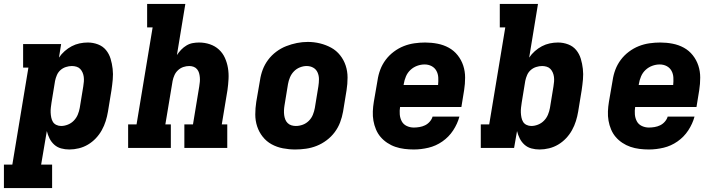

<svg xmlns="http://www.w3.org/2000/svg" viewBox="-51 -755 3671 980"><path d="M-31 205V85H12L94 -410H67V-530H261L250 -461Q262 -479 279 -494Q296 -509 315 -519Q334 -529 355 -533.5Q376 -538 397 -538Q424 -538 449 -528.5Q474 -519 490 -499.5Q506 -480 513.5 -455Q521 -430 524 -403.5Q527 -377 524.5 -349.5Q522 -322 518 -295L500 -185Q496 -161 488.5 -137Q481 -113 468.5 -90.5Q456 -68 438 -49Q420 -30 398 -17Q376 -4 351.5 2Q327 8 303 8Q281 8 261 2.5Q241 -3 226 -16.5Q211 -30 202 -48Q193 -66 188 -86L159 85H215V205ZM261 -112Q278 -112 295.5 -119Q313 -126 326 -139.5Q339 -153 346 -170Q353 -187 356 -204L374 -314Q376 -326 377 -338.5Q378 -351 376.5 -362.5Q375 -374 370.5 -384.5Q366 -395 358.5 -403Q351 -411 339.5 -414.5Q328 -418 316 -418Q301 -418 285.5 -413Q270 -408 258 -397.5Q246 -387 239.5 -372Q233 -357 230 -342L212 -232Q210 -219 208.5 -206Q207 -193 207.5 -180.5Q208 -168 210.5 -155.5Q213 -143 219 -133Q225 -123 236.5 -117.5Q248 -112 261 -112Z M603 0V-120H646L728 -615H700V-735H895L852 -474Q862 -489 874 -501.5Q886 -514 901 -523Q916 -532 932.5 -535Q949 -538 965 -538Q994 -538 1020.5 -529Q1047 -520 1066.5 -502Q1086 -484 1097 -459.5Q1108 -435 1112.5 -408Q1117 -381 1115.5 -352Q1114 -323 1110 -295L1081 -120H1109V0H890V-120H934L966 -314Q968 -326 969 -337.5Q970 -349 969 -360.5Q968 -372 965 -382.5Q962 -393 955 -401.5Q948 -410 937.5 -414Q927 -418 915 -418Q900 -418 885 -413Q870 -408 858 -397Q846 -386 839.5 -371.5Q833 -357 830 -342L793 -120H821V0Z M1456 8Q1424 8 1393 2Q1362 -4 1335.5 -18.5Q1309 -33 1290 -57Q1271 -81 1261.5 -110Q1252 -139 1252 -171Q1252 -203 1257 -235L1276 -345Q1280 -373 1290 -399.5Q1300 -426 1317.5 -449.5Q1335 -473 1359 -491Q1383 -509 1410 -519.5Q1437 -530 1464.5 -535.5Q1492 -541 1520 -541Q1552 -541 1582.5 -533.5Q1613 -526 1639.5 -511.5Q1666 -497 1685 -473Q1704 -449 1713.5 -420Q1723 -391 1723 -359Q1723 -327 1718 -295L1700 -185Q1695 -157 1685 -130.5Q1675 -104 1657.5 -80.5Q1640 -57 1616 -39Q1592 -21 1565.5 -10.5Q1539 0 1511 4Q1483 8 1456 8ZM1459 -112Q1477 -112 1494.5 -118.5Q1512 -125 1525.5 -138.5Q1539 -152 1546 -169.5Q1553 -187 1556 -204L1574 -314Q1577 -333 1577 -351Q1577 -369 1570 -385Q1563 -401 1548 -409.5Q1533 -418 1514 -418Q1497 -418 1479.5 -411Q1462 -404 1449 -390.5Q1436 -377 1429 -360Q1422 -343 1419 -326L1401 -216Q1399 -204 1398.5 -191.5Q1398 -179 1399.5 -167.5Q1401 -156 1405 -145.5Q1409 -135 1417 -127Q1425 -119 1436 -115.5Q1447 -112 1459 -112Z M2061 8Q2037 8 2013 5Q1989 2 1967 -5.5Q1945 -13 1925.5 -26Q1906 -39 1891.5 -56Q1877 -73 1868 -94.5Q1859 -116 1855 -139Q1851 -162 1852 -186.5Q1853 -211 1857 -235L1876 -345Q1880 -373 1890 -399.5Q1900 -426 1917.5 -449.5Q1935 -473 1959 -491Q1983 -509 2009.5 -519.5Q2036 -530 2064 -534Q2092 -538 2119 -538Q2151 -538 2182 -532Q2213 -526 2239.5 -511.5Q2266 -497 2285 -473Q2304 -449 2313.5 -420Q2323 -391 2323 -359Q2323 -327 2318 -295L2304 -209H1991Q1988 -190 1989.5 -171Q1991 -152 1999.5 -136Q2008 -120 2025 -112Q2042 -104 2061 -104Q2075 -104 2090 -106.5Q2105 -109 2118.5 -115.5Q2132 -122 2142.5 -134Q2153 -146 2157 -160H2294Q2284 -123 2262 -89.5Q2240 -56 2207 -33Q2174 -10 2136 -1Q2098 8 2061 8ZM2009 -321H2185Q2187 -340 2186 -359Q2185 -378 2176.5 -393.5Q2168 -409 2152 -417.5Q2136 -426 2116 -426Q2097 -426 2078 -419Q2059 -412 2044 -398Q2029 -384 2021 -365Q2013 -346 2010 -327Z M2703 8Q2681 8 2661 2.5Q2641 -3 2626 -16.5Q2611 -30 2602 -48Q2593 -66 2588 -86L2573 0H2403V-120H2446L2528 -615H2500V-735H2695L2650 -461Q2662 -479 2679 -494Q2696 -509 2715 -519Q2734 -529 2755 -533.5Q2776 -538 2797 -538Q2824 -538 2849 -528.5Q2874 -519 2890 -499.5Q2906 -480 2913.5 -455Q2921 -430 2924 -403.5Q2927 -377 2924.5 -349.5Q2922 -322 2918 -295L2900 -185Q2896 -161 2888.5 -137Q2881 -113 2868.5 -90.5Q2856 -68 2838 -49Q2820 -30 2798 -17Q2776 -4 2751.5 2Q2727 8 2703 8ZM2661 -112Q2678 -112 2695.5 -119Q2713 -126 2726 -139.5Q2739 -153 2746 -170Q2753 -187 2756 -204L2774 -314Q2776 -326 2777 -338.5Q2778 -351 2776.5 -362.5Q2775 -374 2770.5 -384.5Q2766 -395 2758.5 -403Q2751 -411 2739.5 -414.5Q2728 -418 2716 -418Q2701 -418 2685.5 -413Q2670 -408 2658 -397.5Q2646 -387 2639.5 -372Q2633 -357 2630 -342L2612 -232Q2610 -219 2608.5 -206Q2607 -193 2607.5 -180.5Q2608 -168 2610.5 -155.5Q2613 -143 2619 -133Q2625 -123 2636.5 -117.5Q2648 -112 2661 -112Z M3261 8Q3237 8 3213 5Q3189 2 3167 -5.5Q3145 -13 3125.5 -26Q3106 -39 3091.5 -56Q3077 -73 3068 -94.5Q3059 -116 3055 -139Q3051 -162 3052 -186.5Q3053 -211 3057 -235L3076 -345Q3080 -373 3090 -399.5Q3100 -426 3117.5 -449.5Q3135 -473 3159 -491Q3183 -509 3209.5 -519.5Q3236 -530 3264 -534Q3292 -538 3319 -538Q3351 -538 3382 -532Q3413 -526 3439.5 -511.5Q3466 -497 3485 -473Q3504 -449 3513.5 -420Q3523 -391 3523 -359Q3523 -327 3518 -295L3504 -209H3191Q3188 -190 3189.5 -171Q3191 -152 3199.5 -136Q3208 -120 3225 -112Q3242 -104 3261 -104Q3275 -104 3290 -106.5Q3305 -109 3318.5 -115.5Q3332 -122 3342.5 -134Q3353 -146 3357 -160H3494Q3484 -123 3462 -89.5Q3440 -56 3407 -33Q3374 -10 3336 -1Q3298 8 3261 8ZM3209 -321H3385Q3387 -340 3386 -359Q3385 -378 3376.5 -393.5Q3368 -409 3352 -417.5Q3336 -426 3316 -426Q3297 -426 3278 -419Q3259 -412 3244 -398Q3229 -384 3221 -365Q3213 -346 3210 -327Z"/></svg>

Font: Iosevka Curly Slab HvExObl
Style: Regular
Weight: 900
Width: 7
Italic angle: -9°
Monospace: yes
Designer: Belleve Invis
Foundry: Belleve Invis
Version: Version 11.1.0; ttfautohint (v1.8.3)